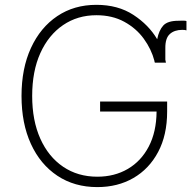

<svg xmlns="http://www.w3.org/2000/svg" viewBox="-20 -757 784 787"><path d="M614.7 -500Q614 -502.8 613.3 -505.7H612.6L612.9 -507.8Q600.5 -555.4 569.4 -598.2Q538.4 -641 489.3 -667.8Q440.3 -694.6 375 -694.6Q297.9 -694.6 238.5 -654.1Q179 -613.6 145.4 -539.4Q111.9 -465.2 111.9 -363.6Q111.9 -263.1 145.2 -188.7Q178.6 -114.3 238.8 -73.5Q299 -32.7 378.9 -32.7Q449.2 -32.7 503.9 -64.6Q558.6 -96.6 589.8 -156.4Q621.1 -216.3 621.8 -299.7H390.3V-340.9H665.1V-299.7Q665.1 -203.5 628.2 -134.1Q591.3 -64.6 526.8 -27.3Q462.4 9.9 378.9 9.9Q285.2 9.9 215.2 -36.6Q145.2 -83.1 106.7 -167.1Q68.2 -251.1 68.2 -363.6Q68.2 -476.6 106.9 -560.5Q145.6 -644.5 214.7 -690.9Q283.7 -737.2 375 -737.2Q463.8 -737.2 526.8 -696Q589.8 -654.8 624.3 -596.2Q631.4 -632.5 649.1 -652.2Q666.9 -671.9 711.3 -671.9Q714.5 -671.9 721.2 -672.2Q728.3 -672.2 734.9 -672.2Q741.5 -672.2 744.3 -670.5V-632.5Q739.7 -634.6 726.9 -634.6Q695 -634.6 676.1 -617.5Q657.3 -600.5 657.7 -559.7V-512.4Q659.1 -506 660.2 -500Z"/></svg>

Font: Inter UI Extra Light
Style: Regular
Weight: 200
Designer: Rasmus Andersson
Foundry: rsms
Version: 3.2;8d6f07862